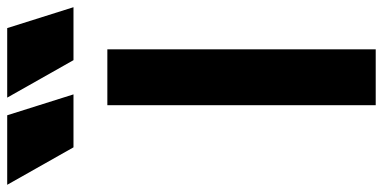

<svg xmlns="http://www.w3.org/2000/svg" viewBox="-440 -778 1063 533"><g transform="rotate(-90 91.5 -511.5)"><path d="M66 0H221V-745H66ZM-155 -1023 -51 -839H96L38 -1023ZM87 -1023 191 -839H338L280 -1023Z"/></g></svg>

Font: Mluvka ExtraBold
Style: Regular
Weight: 800
Designer: Modified by Jiří Krblich, Original typeface by Gumpita Rahayu
Foundry: Gumpita Rahayu & Jiří Krblich
Version: Version 2.000;Glyphs 3.1.1 (3134)